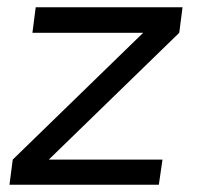

<svg xmlns="http://www.w3.org/2000/svg" viewBox="-20 -507 544 527"><path d="M472 -417 114 -69H426L416 0H6L15 -69L373 -417H69L78 -487H481Z"/></svg>

Font: Exo 2.0
Style: Italic
Weight: 400
Italic angle: -8°
Designer: Natanael Gama
Version: Version 1.001;PS 001.001;hotconv 1.0.70;makeotf.lib2.5.58329